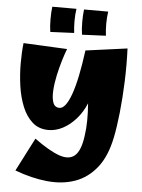

<svg xmlns="http://www.w3.org/2000/svg" viewBox="-63 -729 802 1085"><g transform="rotate(5 337.5 -186.5)"><path d="M228 16Q173 16 136.5 -16.5Q100 -49 78.5 -102Q57 -155 48 -218.5Q39 -282 39 -345.5Q39 -409 45 -461L293 -449Q283 -424 270.5 -383Q258 -342 248 -296Q238 -250 235.5 -208.5Q233 -167 242.5 -140.5Q252 -114 279 -114Q314 -114 344.5 -198.5Q375 -283 397 -450L633 -482Q637 -391 633.5 -296Q630 -201 621 -117Q612 -33 600 25Q578 134 527 198Q476 262 404.5 287.5Q333 313 245.5 304.5Q158 296 62 260L159 71Q244 133 301 153Q358 173 391 144Q424 115 435 30Q441 -11 441.5 -56.5Q442 -102 438 -154Q417 -103 383 -64.5Q349 -26 309 -5Q269 16 228 16ZM190 -537Q185 -569 185 -609Q185 -649 189 -680H326Q321 -646 321 -610.5Q321 -575 325 -543ZM370 -537Q365 -569 365 -609Q365 -649 369 -680H506Q501 -646 501 -610.5Q501 -575 505 -543Z"/></g></svg>

Font: Marhey ExtraBold
Style: Regular
Weight: 800
Designer: Nur Syamsi & Bustanul Arifin
Foundry: Namelatype
Version: Version 1.000; ttfautohint (v1.8.4.7-5d5b)